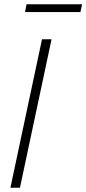

<svg xmlns="http://www.w3.org/2000/svg" viewBox="-20 -885 407 905"><path d="M29 0 178 -700H223L74 0ZM98 -828 105 -865H367L359 -828Z"/></svg>

Font: Red Hat Display
Style: Italic
Weight: 300
Italic angle: -12°
Designer: Pentagram, MCKL
Foundry: Pentagram, MCKL
Version: Version 1.023